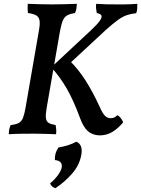

<svg xmlns="http://www.w3.org/2000/svg" viewBox="-20 -699 738 1004"><path d="M125 -679Q154 -678 186 -677Q218 -676 252 -676Q285 -676 317.5 -677Q350 -678 382 -679Q381 -666 379.5 -654Q378 -642 372 -631Q347 -627 332 -619Q317 -611 309 -592.5Q301 -574 294 -538L224 -135Q218 -101 220 -82.5Q222 -64 234.5 -56.5Q247 -49 271 -45Q273 -35 274 -22.5Q275 -10 273 3Q252 2 233 1.5Q214 1 195.5 0.5Q177 0 155 0Q122 0 87.5 0.5Q53 1 26 3Q26 -11 28.5 -23.5Q31 -36 36 -45Q63 -48 78 -56Q93 -64 100.5 -83.5Q108 -103 114 -138L184 -542Q190 -576 186.5 -593.5Q183 -611 168.5 -619Q154 -627 126 -631Q125 -642 124.5 -654Q124 -666 125 -679ZM483 -679Q512 -677 537.5 -676.5Q563 -676 594 -676Q614 -676 630.5 -676Q647 -676 663.5 -677Q680 -678 698 -679Q698 -668 697.5 -654.5Q697 -641 692 -630Q664 -627 642.5 -619.5Q621 -612 596.5 -594.5Q572 -577 534 -543L340 -363L343 -383Q388 -339 425.5 -281Q463 -223 501 -141Q516 -106 529 -93.5Q542 -81 558 -81Q568 -81 576 -84Q584 -87 594 -97Q604 -91 612 -81Q620 -71 624 -59Q597 -27 567.5 -9Q538 9 499 9Q462 7 439 -13.5Q416 -34 398 -83Q365 -173 329.5 -235Q294 -297 248 -347L456 -541Q491 -574 503 -592Q515 -610 510 -618.5Q505 -627 486 -631Q484 -642 482.5 -654.5Q481 -667 483 -679ZM270 285Q248 278 242 260Q268 238 284 215.5Q300 193 303 175Q305 159 296.5 149.5Q288 140 267 138Q265 101 286 72Q312 68 335.5 60.5Q359 53 379 42Q397 49 403.5 67Q410 85 405 112Q395 166 356.5 209.5Q318 253 270 285Z"/></svg>

Font: Vollkorn Medium
Style: Italic
Weight: 500
Italic angle: -11°
Designer: Friedrich Althausen
Foundry: Friedrich Althausen
Version: Version 5.000